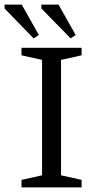

<svg xmlns="http://www.w3.org/2000/svg" viewBox="-56 -820 415 840"><path d="M38 0V-33L128 -53V-558L38 -578V-611H301V-578L211 -558V-53L301 -33V0ZM253 -652 125 -783V-800H200L275 -667ZM91 -652 -36 -783V-800H39L114 -667Z"/></svg>

Font: Manuale
Style: Regular
Weight: 400
Designer: Eduardo Tunni / Pablo Cosgaya
Foundry: Eduardo Tunni / Pablo Cosgaya
Version: Version 1.002